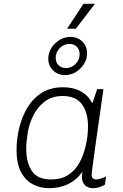

<svg xmlns="http://www.w3.org/2000/svg" viewBox="-20 -980 647 1010"><path d="M239 10Q191 10 152 -11Q113 -32 90 -76Q67 -120 67 -190Q67 -248 81 -306.5Q95 -365 124 -413.5Q153 -462 199.5 -491.5Q246 -521 312 -521Q366 -521 405 -499.5Q444 -478 463 -440H467L491 -511H524Q512 -425 502 -355.5Q492 -286 484.5 -232.5Q477 -179 472 -142Q467 -105 464.5 -85Q462 -65 462 -61Q462 -48 468.5 -42Q475 -36 485 -36Q496 -36 510.5 -40.5Q525 -45 538 -52L532 -9Q518 0 502 5Q486 10 469 10Q449 10 434 0Q419 -10 413.5 -29.5Q408 -49 414 -77Q383 -33 338 -11.5Q293 10 239 10ZM249 -36Q302 -36 338.5 -59.5Q375 -83 397 -122.5Q419 -162 430 -210Q437 -239 440 -265Q443 -291 443 -315Q443 -388 411 -431.5Q379 -475 310 -475Q254 -475 216 -446.5Q178 -418 155.5 -373Q133 -328 125 -277Q122 -256 120 -236Q118 -216 118 -197Q118 -127 147 -81.5Q176 -36 249 -36ZM333 -829 419 -960H478V-958L379 -829ZM322 -585Q285 -585 259.5 -609.5Q234 -634 234 -671Q234 -702 250.5 -728Q267 -754 293.5 -770Q320 -786 350 -786Q388 -786 413 -761.5Q438 -737 438 -700Q438 -669 421.5 -643Q405 -617 379 -601Q353 -585 322 -585ZM327 -622Q356 -622 377.5 -643.5Q399 -665 399 -696Q399 -719 384 -734Q369 -749 345 -749Q316 -749 294.5 -727.5Q273 -706 273 -675Q273 -652 288 -637Q303 -622 327 -622Z"/></svg>

Font: Chivo Medium Thin
Style: Italic
Weight: 250
Italic angle: -8.05°
Version: Version 2.002